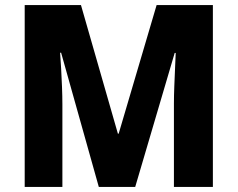

<svg xmlns="http://www.w3.org/2000/svg" viewBox="-20 -734 933 754"><path d="M368 0 220 -527H216Q218 -502 220 -466.5Q222 -431 223.5 -393Q225 -355 225 -324V0H77V-714H298L443 -209H446L595 -714H816V0H663V-328Q663 -358 664.5 -395Q666 -432 667.5 -467Q669 -502 670 -526H666L511 0Z"/></svg>

Font: Noto Sans Malayalam SemiCondensed ExtraBold
Style: Regular
Weight: 800
Width: 4
Designer: Jelle Bosma - Monotype Design Team
Foundry: Monotype Imaging Inc.
Version: Version 2.104; ttfautohint (v1.8.4.7-5d5b)